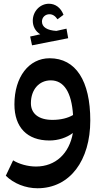

<svg xmlns="http://www.w3.org/2000/svg" viewBox="-20 -781 549 1025"><path d="M50 75 11 157C53 199 117 224 180 224C354 224 462 75 462 -138C462 -349 385 -470 245 -470C134 -470 57 -370 57 -224C57 -101 125 -31 244 -31C291 -31 336 -46 369 -71C350 38 277 108 172 108C129 108 82 95 50 75ZM141 -586 151 -539 344 -577 335 -628 281 -616C232 -619 204 -636 204 -666C204 -688 221 -705 244 -705C260 -705 274 -697 287 -678L319 -702C304 -741 275 -761 241 -761C195 -761 155 -722 155 -670C155 -639 170 -613 195 -598ZM145 -230C145 -303 189 -352 251 -352C321 -352 362 -289 370 -167C343 -151 305 -141 260 -141C187 -141 145 -174 145 -230Z"/></svg>

Font: Wafeq Semi Bold
Style: Regular
Weight: 600
Designer: Rasmus Andersson & Azza Alameddine
Foundry: Google & TypeTogether
Version: Version 3.000;January 28, 2025;FontCreator 15.0.0.3014 64-bi